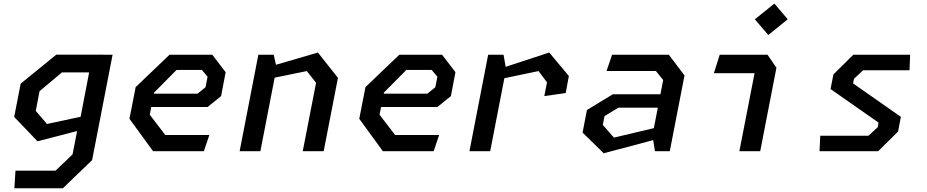

<svg xmlns="http://www.w3.org/2000/svg" viewBox="-20 -816 5000 1036"><path d="M57.5 200H319L477 48L587.5 -520.5H536V-521H283.5L91.5 -364.5L56.5 -185L182.5 -53.5L396 -109L371.5 17L279.5 105H63.5ZM173 -217.5 193.5 -324 314.5 -425.5H461L415 -186L233.5 -147Z M806 0H1080L1109.5 -87.5H872L788 -197L796 -238.5H1100L1173 -297.5L1197.5 -426.5L1125.5 -520.5H894.5L712 -346L678.5 -175ZM810.5 -310.5 811.5 -316.5 932.5 -438.5H1069.5L1100 -402L1089 -345.5L1046 -310.5Z M1613.5 0H1726.5L1803.5 -396L1695.5 -532.5L1469 -466.5L1457 -520.5H1374L1273 0H1385L1462 -397L1635.5 -432.5L1685.5 -369.5Z M2046 0H2320L2349.5 -87.5H2112L2028 -197L2036 -238.5H2340L2413 -297.5L2437.5 -426.5L2365.5 -520.5H2134.5L1952 -346L1918.5 -175ZM2050.5 -310.5 2051.5 -316.5 2172.5 -438.5H2309.5L2340 -402L2329 -345.5L2286 -310.5Z M2917 -297.5 3032.5 -314 3049.5 -406 2943.5 -532.5 2708.5 -455.5 2697 -520.5H2614L2513 0H2625L2701.5 -394L2886 -432.5L2931.5 -371.5Z M3514 0H3594L3673.5 -409L3589 -520.5H3282.5L3253 -433H3519L3558.5 -384L3543.5 -307.5H3287L3147 -222.5L3123.5 -100.5L3237.5 11L3504.5 -60ZM3232.5 -142 3242 -189.5 3316.5 -235H3529.5L3508 -124.5L3292.5 -73.5Z M3969.5 0H4082L4169.5 -450.5L4121.5 -520.5H3863.5L3832 -421H4051.5ZM4053 -712 4125.5 -627 4230.5 -712 4158.5 -796.5Z M4402 0H4718.5L4826 -106.5L4841 -185.5L4583 -366L4588 -391L4637.5 -437H4887.5L4891 -520.5H4584L4477 -414.5L4461.5 -335.5L4720.5 -154.5L4716 -129.5L4666 -83.5H4406Z"/></svg>

Font: Monaspace Krypton Medium
Style: Italic
Weight: 500
Italic angle: -11°
Designer: Riley Cran & the Lettermatic Team
Foundry: Lettermatic
Version: Version 1.101 (Monaspace Krypton)